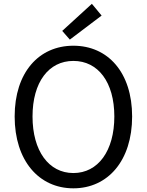

<svg xmlns="http://www.w3.org/2000/svg" viewBox="-20 -990 782 1023"><path d="M371 13.4C555.1 13.4 684 -134.4 684 -369.3C684 -603.8 555.1 -746.4 371 -746.4C187 -746.4 58.1 -604.1 58.1 -369.3C58.1 -134.4 187 13.4 371 13.4ZM371 -68C239.5 -68 153.3 -186.3 153.3 -369.3C153.3 -552.3 239.5 -665.4 371 -665.4C502.6 -665.4 589.2 -552.3 589.2 -369.3C589.2 -186.3 502.6 -68 371 -68ZM352.1 -779 521.4 -907.1 469.5 -969.7 311.5 -825.4Z"/></svg>

Font: Source Han Sans JP VF
Style: Regular
Weight: 250
Designer: Ryoko NISHIZUKA 西塚涼子 (kana, bopomofo & ideographs); Paul D. Hunt (Latin, Greek & Cyrillic); Sandoll Communications 산돌커뮤니
Foundry: Adobe
Version: Version 2.004;hotconv 1.0.118;makeotfexe 2.5.65603